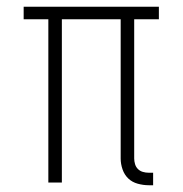

<svg xmlns="http://www.w3.org/2000/svg" viewBox="-20 -540 540 568"><path d="M420 8Q404 8 387.5 3.5Q371 -1 359.5 -12Q348 -23 342.5 -39Q337 -55 337 -71V-483H163V0H123V-483H50V-520H450V-483H377V-71Q377 -63 379.5 -54.5Q382 -46 388 -40Q394 -34 402.5 -31.5Q411 -29 420 -29H433V8Z"/></svg>

Font: Iosevka Curly Slab Extralight
Style: Regular
Weight: 200
Monospace: yes
Designer: Belleve Invis
Foundry: Belleve Invis
Version: Version 22.1.2; ttfautohint (v1.8.4)